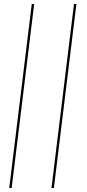

<svg xmlns="http://www.w3.org/2000/svg" viewBox="-20 -740 434 955"><path d="M150 -720 38 195H26L138 -720ZM360 -720 248 195H236L348 -720Z"/></svg>

Font: Lato Hairline
Style: Italic
Weight: 100
Italic angle: -7°
Designer: Lukasz Dziedzic
Foundry: tyPoland Lukasz Dziedzic
Version: Version 2.007; 2014-02-27